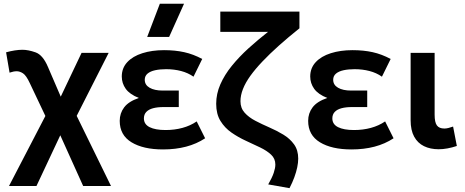

<svg xmlns="http://www.w3.org/2000/svg" viewBox="-20 -782 2478 1024"><path d="M28 210 222 -163.5 139 -338.5Q120 -379.5 102.8 -390.8Q85.5 -402 69 -402Q52.5 -402 31 -394.5L12.5 -503Q61.5 -516.5 100 -516.5Q130.5 -516.5 169.5 -502.8Q208.5 -489 235.5 -425.5L304 -266.5L415 -500H559.5L389 -164L572 210H423.5L301.5 -60.5L174.5 210Z M849.5 15Q744 15 681.2 -23.2Q618.5 -61.5 618.5 -137.5Q618.5 -178 642.2 -209.5Q666 -241 720.5 -259.5Q671.5 -279 650.5 -308.5Q629.5 -338 629.5 -374Q629.5 -419 658.8 -450.5Q688 -482 739.2 -498.2Q790.5 -514.5 855 -514.5Q913.5 -514.5 962.2 -503.8Q1011 -493 1058.5 -467.5L1012 -373Q983 -393.5 945.8 -403.2Q908.5 -413 866 -413Q833.5 -413 807.8 -407.5Q782 -402 767 -389.5Q752 -377 752 -356.5Q752 -329 778 -314Q804 -299 848 -299H933.5V-211H852Q820 -211 796.5 -204.8Q773 -198.5 760.2 -185Q747.5 -171.5 747.5 -150.5Q747.5 -119 778 -103.8Q808.5 -88.5 863 -88.5Q911 -88.5 953.2 -100Q995.5 -111.5 1029 -134.5L1074 -44.5Q1028.5 -14.5 972.5 0.2Q916.5 15 849.5 15ZM765 -585 832.5 -762H961.5L882 -585Z M1524 221.5 1410.5 201.5Q1431.5 165 1440 139.5Q1448.5 114 1448.5 95.5Q1448.5 64 1425.8 42.8Q1403 21.5 1367 4.2Q1331 -13 1290.8 -31.5Q1250.5 -50 1214.5 -75Q1178.5 -100 1155.8 -137Q1133 -174 1133 -228.5Q1133 -281.5 1155.2 -332.2Q1177.5 -383 1216.5 -431Q1255.5 -479 1305.2 -524.2Q1355 -569.5 1409.5 -612H1155V-720H1577V-631Q1516.5 -582.5 1467.2 -538.5Q1418 -494.5 1379.8 -454.2Q1341.5 -414 1315.2 -377.5Q1289 -341 1275.8 -307.2Q1262.5 -273.5 1262.5 -242Q1262.5 -205.5 1284.8 -180.8Q1307 -156 1342 -137.8Q1377 -119.5 1416.2 -102.5Q1455.5 -85.5 1490.8 -64.2Q1526 -43 1548.2 -12.2Q1570.5 18.5 1570.5 64Q1570.5 85.5 1565.2 110.5Q1560 135.5 1549.8 163.5Q1539.5 191.5 1524 221.5Z M1854.5 15Q1749 15 1686.2 -23.2Q1623.5 -61.5 1623.5 -137.5Q1623.5 -178 1647.2 -209.5Q1671 -241 1725.5 -259.5Q1676.5 -279 1655.5 -308.5Q1634.5 -338 1634.5 -374Q1634.5 -419 1663.8 -450.5Q1693 -482 1744.2 -498.2Q1795.5 -514.5 1860 -514.5Q1918.5 -514.5 1967.2 -503.8Q2016 -493 2063.5 -467.5L2017 -373Q1988 -393.5 1950.8 -403.2Q1913.5 -413 1871 -413Q1838.5 -413 1812.8 -407.5Q1787 -402 1772 -389.5Q1757 -377 1757 -356.5Q1757 -329 1783 -314Q1809 -299 1853 -299H1938.5V-211H1857Q1825 -211 1801.5 -204.8Q1778 -198.5 1765.2 -185Q1752.5 -171.5 1752.5 -150.5Q1752.5 -119 1783 -103.8Q1813.5 -88.5 1868 -88.5Q1916 -88.5 1958.2 -100Q2000.5 -111.5 2034 -134.5L2079 -44.5Q2033.5 -14.5 1977.5 0.2Q1921.5 15 1854.5 15Z M2319.5 14Q2275 14 2241.2 -2.5Q2207.5 -19 2188.8 -53.2Q2170 -87.5 2170 -141V-500H2298V-170.5Q2298 -129.5 2310.2 -113Q2322.5 -96.5 2350 -96.5Q2360 -96.5 2372 -99.5Q2384 -102.5 2396.5 -107L2416.5 -3.5Q2391 5 2366.5 9.5Q2342 14 2319.5 14Z"/></svg>

Font: Geologica EX Med
Style: Regular
Weight: 500
Designer: Sindre Bremnes, Frode Helland
Foundry: Monokrom Skriftforlag AS
Version: Version 1.010;gftools[0.9.28]